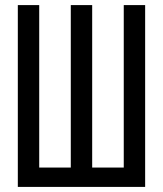

<svg xmlns="http://www.w3.org/2000/svg" viewBox="-20 -734 640 754"><path d="M50 0V-714H134V-76H258V-714H342V-76H466V-714H550V0Z"/></svg>

Font: Noto Sans Mono
Style: Regular
Weight: 400
Designer: Monotype Design Team
Foundry: Monotype Imaging Inc.
Version: Version 2.014